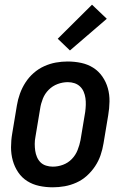

<svg xmlns="http://www.w3.org/2000/svg" viewBox="-20 -790 540 818"><path d="M205 8Q175 8 147 2Q119 -4 96 -18.5Q73 -33 57.5 -56Q42 -79 34.5 -106Q27 -133 27 -162.5Q27 -192 32 -221L52 -341Q56 -366 65 -391Q74 -416 88.5 -438.5Q103 -461 123.5 -479Q144 -497 168.5 -508Q193 -519 218 -523.5Q243 -528 268 -528Q298 -528 326 -522Q354 -516 377 -501.5Q400 -487 416 -464Q432 -441 439.5 -414Q447 -387 446.5 -357.5Q446 -328 441 -299L421 -179Q417 -154 408.5 -129Q400 -104 385 -81.5Q370 -59 350 -41Q330 -23 305.5 -12Q281 -1 255.5 3.5Q230 8 205 8ZM205 -80Q227 -80 248.5 -88Q270 -96 286 -112.5Q302 -129 310.5 -150.5Q319 -172 323 -193L343 -313Q345 -328 345.5 -343Q346 -358 344 -372Q342 -386 336.5 -399Q331 -412 321 -421.5Q311 -431 297.5 -435.5Q284 -440 269 -440Q247 -440 225.5 -432Q204 -424 187.5 -407.5Q171 -391 162.5 -369.5Q154 -348 151 -327L131 -207Q128 -192 128 -177Q128 -162 130 -148Q132 -134 137.5 -121Q143 -108 152.5 -98.5Q162 -89 176 -84.5Q190 -80 205 -80ZM278 -575 226 -625 372 -770 435 -710Z"/></svg>

Font: Iosevka Semibold Oblique
Style: Regular
Weight: 600
Italic angle: -9°
Monospace: yes
Designer: Belleve Invis
Foundry: Belleve Invis
Version: Version 32.5.0; ttfautohint (v1.8.4)